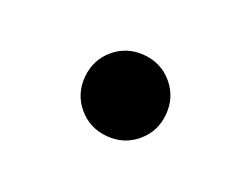

<svg xmlns="http://www.w3.org/2000/svg" viewBox="-37 -485 302 231"><g transform="rotate(-20 114.0 -370.0)"><path d="M60 -370Q60 -348 76 -332Q92 -316 114 -316Q136 -316 152 -332Q168 -348 168 -370Q168 -392 152 -408Q136 -424 114 -424Q92 -424 76 -408Q60 -392 60 -370Z"/></g></svg>

Font: Tenor Sans
Style: Regular
Weight: 400
Designer: Denis Masharov
Foundry: Denis Masharov
Version: Version 1.1